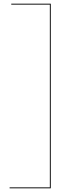

<svg xmlns="http://www.w3.org/2000/svg" viewBox="-20 -810 429 1040"><path d="M255 -790V210H32V205H250V-785H41V-790Z"/></svg>

Font: Hepta Slab Hairline
Style: Regular
Weight: 400
Designer: Michael LaGattuta
Foundry: Michael LaGattuta
Version: Version 1.100; ttfautohint (v1.8) -l 8 -r 50 -G 200 -x 14 -D